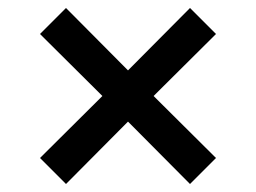

<svg xmlns="http://www.w3.org/2000/svg" viewBox="-20 -545 640 480"><path d="M455 -85 520 -150 364 -305 520 -460 455 -525 300 -369 145 -525 80 -460 236 -305 80 -150 145 -85 300 -241Z"/></svg>

Font: IBM Plex Mono Medm
Style: Regular
Weight: 500
Monospace: yes
Designer: Mike Abbink, Paul van der Laan, Pieter van Rosmalen
Foundry: Bold Monday
Version: Version 2.004